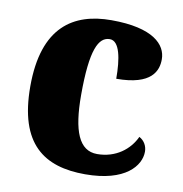

<svg xmlns="http://www.w3.org/2000/svg" viewBox="-68 -615 655 689"><g transform="rotate(10 259.5 -270.5)"><path d="M286 10C433 10 484 -56 484 -107C484 -127 474 -146 455 -156C433 -108 384 -69 316 -69C250 -69 223 -137 223 -268C223 -434 249 -483 290 -483C326 -483 337 -419 337 -347C467 -347 486 -403 486 -444C486 -497 437 -551 284 -551C146 -551 38 -484 38 -267C38 -56 137 10 286 10Z"/></g></svg>

Font: Noto Serif Georgian SemiCondensed Black
Style: Regular
Weight: 900
Width: 4
Designer: Monotype Design Team, Akaki Razmadze
Foundry: Google LLC
Version: Version 2.003